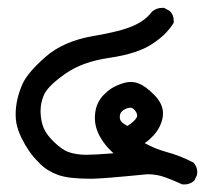

<svg xmlns="http://www.w3.org/2000/svg" viewBox="-20 -285 540 497"><path d="M216.8 177.7Q216.3 177.7 215.8 177.7Q157.7 177.7 130.9 168Q103 158.2 84 139.2Q65.4 121.1 54.7 105Q43.9 88.9 35.4 71.5Q26.9 54.2 22.5 34.2Q20.5 23.4 20.5 11.7Q20.5 -27.8 38.6 -68.4Q52.2 -97.7 97.7 -137.7Q144 -178.2 219.7 -191.4Q292.5 -203.6 325.2 -218.3Q356.4 -231.9 374 -255.4Q385.7 -264.6 399.4 -264.6Q401.4 -264.6 404.8 -264.6L419.9 -256.3L420.4 -255.4Q429.7 -246.1 429.7 -231.4Q429.7 -230 429.7 -226.1Q420.4 -210.9 407 -197.5Q393.6 -184.1 373.5 -170.9Q335.9 -146 263.2 -135.3Q194.3 -125.5 149.9 -94.7Q106 -64 94.7 -41.5Q85 -20.5 85 2Q85 3.9 85 5.4Q85.9 30.3 93.3 46.9Q101.1 64.9 121.1 83.7Q141.1 102.5 155.5 107.9Q169.9 113.3 190.4 115.2Q194.8 115.7 202.1 115.7Q225.1 115.7 273.9 111.8Q243.2 84 231.4 52.7Q225.6 37.1 225.6 20Q225.6 13.2 226.6 5.9Q230 -21.5 250.5 -41.5Q267.6 -59.1 292 -67.4Q306.6 -72.8 317.9 -72.8Q329.1 -72.8 337.9 -69.3Q356.9 -62.5 380.9 -37.6Q401.9 -15.6 401.9 8.3Q401.9 12.7 401.4 17.1Q397 43.5 378.4 64.5Q370.6 72.8 367.2 75.7Q360.8 81.5 354.5 85.4Q380.9 100.1 409.2 107.9Q446.3 117.7 481.4 136.2Q490.7 147.5 490.7 160.6Q490.7 164.1 489.7 168.5L482.9 182.6Q476.1 188.5 469.7 190.4Q463.4 192.4 459.2 192.4Q455.1 192.4 452.1 192.4Q429.7 182.1 407.2 173.8Q385.7 166 361.8 166Q243.7 177.7 216.8 177.7ZM335 14.2Q335 8.8 330.6 2.4Q324.2 -6.3 316.9 -6.3Q315.9 -6.3 314.5 -5.9Q303.7 -4.4 295.4 3.4Q290 9.3 290 17.6Q290 20 290.5 22.5Q292 32.2 310.1 41Q328.6 28.8 333.5 19.5Q335 17.1 335 14.2Z"/></svg>

Font: Bakudai
Style: Bold
Weight: 700
Version: Version 1.48